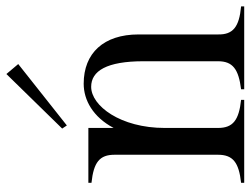

<svg xmlns="http://www.w3.org/2000/svg" viewBox="-114 -690 803 616"><g transform="rotate(-90 288.0 -381.5)"><path d="M486 -84V-339C486 -451 426 -515 328 -515C275 -515 221 -485 186 -419V-500H10V-490C76 -483 100 -464 100 -416V-84C100 -36 75 -17 10 -10V0H276V-10C211 -17 186 -36 186 -84V-255C186 -397 257 -491 318 -491C369 -491 400 -441 400 -323V-84C400 -37 375 -18 310 -10V0H576V-10C510 -16 485 -36 486 -84ZM391 -725 359 -763 184 -584 194 -569Z"/></g></svg>

Font: Sprat Condesed
Style: Regular
Weight: 400
Width: 3
Designer: Ethan Nakache
Foundry: Collletttivo
Version: Version 2.000;Glyphs 3.2 (3217)